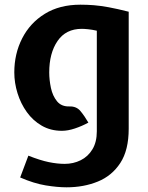

<svg xmlns="http://www.w3.org/2000/svg" viewBox="-20 -549 631 819"><path d="M264 250Q225 250 174.8 241.8Q124.5 233.5 66 208L101 115Q151.5 135 188 142.5Q224.5 150 256 150Q293 150 324.2 134.5Q355.5 119 374.2 88Q393 57 393 11V-418Q373.5 -422.5 356.5 -424.2Q339.5 -426 329 -426Q261 -426 225.5 -374.2Q190 -322.5 190 -240Q190 -208 197.2 -174Q204.5 -140 223.2 -117Q242 -94 276 -95Q306 -96 323.2 -75.2Q340.5 -54.5 357 -26Q329.5 -11 299.5 -1Q269.5 9 244 9Q196 9 158.2 -12.8Q120.5 -34.5 94.5 -70.8Q68.5 -107 54.8 -151.2Q41 -195.5 41 -240Q41 -319.5 74.5 -385.2Q108 -451 171 -490Q234 -529 323 -529Q351.5 -529 380 -526.8Q408.5 -524.5 444 -518Q479.5 -511.5 529 -499V0Q529 91.5 493.2 146.2Q457.5 201 397.2 225.5Q337 250 264 250Z"/></svg>

Font: Expletus Sans
Style: Bold
Weight: 700
Version: Version 7.500